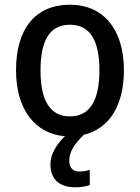

<svg xmlns="http://www.w3.org/2000/svg" viewBox="-20 -569 594 815"><path d="M274 114C274 77 293 45 336 3C445 -23 506 -123 506 -271C506 -450 414 -549 278 -549C130 -549 48 -447 48 -271C48 -105 129 0 256 9C221 42 194 85 194 128C194 190 230 226 300 226C326 226 344 222 361 217V152C351 155 337 159 317 159C290 159 274 143 274 114ZM152 -270C152 -396 190 -464 277 -464C363 -464 402 -396 402 -271C402 -145 363 -75 277 -75C190 -75 152 -146 152 -270Z"/></svg>

Font: Noto Sans SemiCondensed Medium
Style: Regular
Weight: 500
Width: 4
Designer: Monotype Design Team
Foundry: Monotype Imaging Inc.
Version: Version 2.013